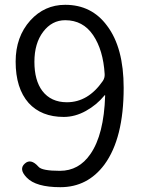

<svg xmlns="http://www.w3.org/2000/svg" viewBox="-20 -765 589 798"><path d="M231 13Q129 13 91 -27Q57 -62 83 -85Q108 -108 140 -72Q154 -55 229 -55Q308 -55 356 -125Q412 -206 417 -367Q417 -372 414 -368Q382 -329 337 -304Q292 -279 245 -279Q152 -279 99 -337Q45 -398 45 -509Q45 -612 106 -680Q165 -745 251 -745Q361 -745 425 -658Q494 -567 494 -400Q494 -190 414 -81Q344 13 231 13ZM258 -340Q346 -340 407 -428Q416 -441 415 -457Q409 -557 367 -619Q325 -681 251 -681Q196 -681 159.5 -633Q123 -585 123 -508Q123 -431 156 -387Q192 -340 258 -340Z"/></svg>

Font: Resource Han Rounded JP Normal
Style: Regular
Weight: 350
Designer: Cyano Hao (round all glyphs); Ryoko NISHIZUKA 西塚涼子 (kana, bopomofo & ideographs); Paul D. Hunt (Latin, Greek & Cyrillic)
Foundry: Cyano Hao
Version: 0.990